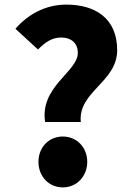

<svg xmlns="http://www.w3.org/2000/svg" viewBox="-20 -800 576 834"><path d="M176 -270H331C318 -402 489 -443 489 -582C489 -721 393 -780 268 -780C178 -780 102 -738 47 -675L145 -585C176 -616 205 -637 246 -637C287 -637 318 -615 318 -570C318 -488 152 -424 176 -270ZM253 14C314 14 359 -35 359 -97C359 -159 314 -207 253 -207C191 -207 147 -159 147 -97C147 -35 191 14 253 14Z"/></svg>

Font: Noto Sans CJK HK Black
Style: Regular
Weight: 900
Designer: Ryoko NISHIZUKA 西塚涼子 (kana, bopomofo & ideographs); Paul D. Hunt (Latin, Greek & Cyrillic); Sandoll Communications 산돌커뮤니
Foundry: Adobe
Version: Version 2.004;hotconv 1.0.118;makeotfexe 2.5.65603